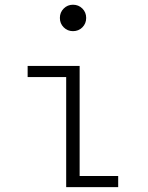

<svg xmlns="http://www.w3.org/2000/svg" viewBox="-20 -772 610 792"><path d="M281 -643.5Q258.5 -643.5 242.8 -659.2Q227 -675 227 -698Q227 -721 242.8 -736.8Q258.5 -752.5 281 -752.5Q304 -752.5 319.8 -736.8Q335.5 -721 335.5 -698Q335.5 -675 319.8 -659.2Q304 -643.5 281 -643.5ZM308.5 -46H467.5V0H253V-454H94V-500H308.5Z"/></svg>

Font: League Mono Narrow UltraLight
Style: Regular
Weight: 200
Width: 3
Designer: Tyler Finck
Foundry: The League of Moveable Type / Tyler Finck
Version: Version 2.210